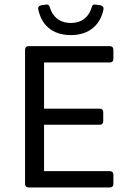

<svg xmlns="http://www.w3.org/2000/svg" viewBox="-20 -829 575 849"><path d="M149.4 -787.1C162.1 -723.6 207 -673.8 293 -673.8C378.9 -673.8 424.8 -723.6 437.5 -787.1C439.5 -796.9 433.6 -803.7 423.8 -805.7L403.3 -808.6C393.6 -810.5 387.7 -806.6 385.7 -796.9C374 -756.8 344.7 -727.5 293 -727.5C242.2 -727.5 211.9 -756.8 200.2 -796.9C198.2 -806.6 192.4 -810.5 182.6 -808.6L162.1 -805.7C152.3 -803.7 146.5 -796.9 149.4 -787.1ZM90.8 -609.4V-15.6C90.8 -5.9 96.7 0 106.4 0H465.8C475.6 0 481.4 -5.9 481.4 -15.6V-56.6C481.4 -66.4 475.6 -72.3 465.8 -72.3H174.8V-277.3H420.9C430.7 -277.3 436.5 -283.2 436.5 -293V-333C436.5 -342.8 430.7 -348.6 420.9 -348.6H174.8V-552.7H465.8C475.6 -552.7 481.4 -558.6 481.4 -568.4V-609.4C481.4 -619.1 475.6 -625 465.8 -625H106.4C96.7 -625 90.8 -619.1 90.8 -609.4Z"/></svg>

Font: Ed Sans Neue
Style: Regular
Weight: 400
Designer: Stephen Hutchings
Version: Version 1.004;PS 001.004;hotconv 1.0.88;makeotf.lib2.5.64775